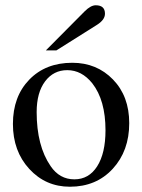

<svg xmlns="http://www.w3.org/2000/svg" viewBox="-20 -698 540 728"><path d="M154 -507 301 -655Q324 -678 343 -678Q378 -678 378 -646Q378 -623 348 -604L194 -507ZM470 -231Q470 -126 407.5 -58Q345 10 245 10Q153 10 91 -57.5Q29 -125 29 -228Q29 -332 91 -396Q153 -460 254 -460Q347 -460 408.5 -396.5Q470 -333 470 -231ZM380 -204Q380 -318 330 -382Q290 -432 235 -432Q183 -432 151 -389.5Q119 -347 119 -273Q119 -145 172 -68Q206 -18 262 -18Q317 -18 348.5 -67.5Q380 -117 380 -204Z"/></svg>

Font: STIX Math
Style: Regular
Weight: 400
Designer: MicroPress Inc., with final additions and corrections provided by Coen Hoffman, Elsevier (retired)
Version: Version 1.1.1